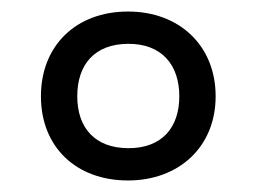

<svg xmlns="http://www.w3.org/2000/svg" viewBox="-20 -744 445 333"><path d="M202 -431C290 -431 354 -489 354 -577C354 -665 291 -724 202 -724C112 -724 51 -665 51 -577C51 -489 112 -431 202 -431ZM203 -487C144 -487 114 -523 114 -577C114 -631 143 -668 203 -668C260 -668 291 -632 291 -577C291 -523 261 -487 203 -487Z"/></svg>

Font: Noto Sans Myanmar UI SemiCondensed
Style: Regular
Weight: 400
Width: 4
Designer: Monotype Design Team
Foundry: Monotype Imaging Inc.
Version: Version 2.103